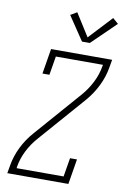

<svg xmlns="http://www.w3.org/2000/svg" viewBox="-104 -1028 707 1087"><g transform="rotate(10 250.0 -484.5)"><path d="M18 0 26 -46Q35 -100 60.5 -152Q86 -204 125 -248L355 -511Q389 -550 412 -595.5Q435 -641 443 -689L445 -698H174L156 -590H116L140 -735H491L483 -689Q474 -635 448.5 -583Q423 -531 385 -487L155 -224Q120 -185 97 -139.5Q74 -94 66 -46L65 -37H335L353 -145H393L369 0ZM305 -807 213 -944 250 -966 332 -836 456 -969 488 -941 350 -807Z"/></g></svg>

Font: Iosevka Curly Slab XLtObl
Style: Regular
Weight: 200
Italic angle: -9°
Monospace: yes
Designer: Belleve Invis
Foundry: Belleve Invis
Version: Version 11.1.0; ttfautohint (v1.8.3)